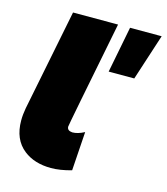

<svg xmlns="http://www.w3.org/2000/svg" viewBox="-112 -829 805 927"><g transform="rotate(15 290.5 -365.5)"><path d="M229 11Q146 11 92.5 -31Q31 -79 31 -174Q31 -203 37 -236L138 -742H363Q258 -213 258 -204Q258 -184 284 -182Q311 -182 343 -199H344L331 -5Q274 11 229 11ZM506 -511H378L423 -742H581Z"/></g></svg>

Font: Argentum Sans Black
Style: Italic
Weight: 900
Italic angle: -11°
Designer: Julieta Ulanovsky (font), Cristiano Sobral (main changes and remaster)
Foundry: Julieta Ulanovsky (font), Cristiano Sobral (main changes and remaster)
Version: Version 2.007;June 15, 2022;FontCreator 14.0.0.2814 64-bit; 